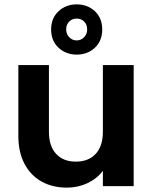

<svg xmlns="http://www.w3.org/2000/svg" viewBox="-20 -852 701 879"><path d="M448 -717Q448 -665 414.5 -633.5Q381 -602 331 -602Q282 -602 248 -633.5Q214 -665 214 -717Q214 -769 248 -800.5Q282 -832 331 -832Q381 -832 414.5 -800.5Q448 -769 448 -717ZM379 -717Q379 -740 365 -753.5Q351 -767 331 -767Q311 -767 297 -753.5Q283 -740 283 -717Q283 -696 297 -681.5Q311 -667 331 -667Q351 -667 365 -681.5Q379 -696 379 -717ZM592 -554V0H451V-70Q424 -34 380.5 -13.5Q337 7 286 7Q221 7 171 -20.5Q121 -48 92.5 -101.5Q64 -155 64 -229V-554H204V-249Q204 -183 237 -147.5Q270 -112 327 -112Q385 -112 418 -147.5Q451 -183 451 -249V-554Z"/></svg>

Font: Fz Poppins SemBd
Style: Regular
Weight: 600
Designer: Ninad Kale (Devanagari), Jonny Pinhorn (Latin)
Foundry: Indian Type Foundry
Version: Vit hóa bi Vntype.Com & FontZin.Com